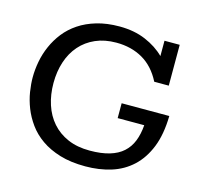

<svg xmlns="http://www.w3.org/2000/svg" viewBox="-89 -668 810 774"><g transform="rotate(15 316.0 -281.5)"><path d="M318.8 -571.8Q379.9 -571.8 427.7 -551.5Q475.6 -531.2 507.8 -499V-563H571.3V-392.6H510.7Q481.4 -450.2 433.6 -477.8Q385.7 -505.4 323.2 -505.4Q274.4 -505.4 236.6 -488.8Q198.7 -472.2 172.6 -442.4Q146.5 -412.6 133.1 -371.8Q119.6 -331.1 119.6 -282.7Q119.6 -234.4 133.1 -193.1Q146.5 -151.9 173.1 -121.6Q199.7 -91.3 239 -74.2Q278.3 -57.1 330.6 -57.1Q378.9 -57.1 413.1 -67.4Q447.3 -77.6 469.2 -97.4Q491.2 -117.2 502.7 -146.2Q514.2 -175.3 517.1 -212.9H406.2V-274.9H605Q603.5 -197.8 582 -144Q560.5 -90.3 523.7 -56.2Q486.8 -22 437.3 -6.6Q387.7 8.8 330.1 8.8Q269 8.8 223.4 -5.1Q177.7 -19 144.8 -42.2Q111.8 -65.4 90.1 -95.5Q68.4 -125.5 55.7 -158Q43 -190.4 37.8 -222.9Q32.7 -255.4 32.7 -283.2Q32.7 -315.4 39.1 -349.4Q45.4 -383.3 59.6 -415.5Q73.7 -447.8 95.9 -476.1Q118.2 -504.4 149.9 -525.6Q181.6 -546.9 223.6 -559.3Q265.6 -571.8 318.8 -571.8Z"/></g></svg>

Font: Rokkitt
Style: Regular
Weight: 400
Version: Version 1.2; ttfautohint (v1.5) -l 7 -r 28 -G 50 -x 13 -D la